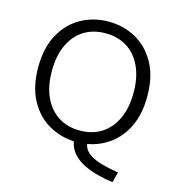

<svg xmlns="http://www.w3.org/2000/svg" viewBox="-127 -818 1030 1112"><g transform="rotate(15 388.0 -261.5)"><path d="M649 185Q607 179 562 168Q517 157 477 138Q437 119 408.5 89Q380 59 371 14Q287 10 216.5 -31.5Q146 -73 103.5 -152.5Q61 -232 61 -347Q61 -466 106 -546.5Q151 -627 225.5 -667.5Q300 -708 388 -708Q477 -708 551 -667.5Q625 -627 670 -546.5Q715 -466 715 -347Q715 -242 679.5 -167Q644 -92 584 -48Q524 -4 450 9Q456 45 489.5 67.5Q523 90 570 102.5Q617 115 665 122ZM388 -55Q463 -55 518 -90.5Q573 -126 603 -191.5Q633 -257 633 -347Q633 -437 603 -502.5Q573 -568 518 -603Q463 -638 388 -638Q313 -638 258 -603Q203 -568 173 -502.5Q143 -437 143 -347Q143 -257 173 -191.5Q203 -126 258 -90.5Q313 -55 388 -55Z"/></g></svg>

Font: Ubuntu Sans
Style: Regular
Weight: 400
Designer: Dalton Maag Ltd
Foundry: Dalton Maag Ltd
Version: Version 1.006; ttfautohint (v1.8.4.7-5d5b)